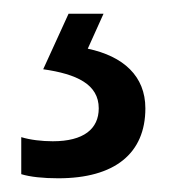

<svg xmlns="http://www.w3.org/2000/svg" viewBox="-20 -20 249 280"><path d="M192 138C192 91 160 62 108 51L131 0H80L43 81C92 88 124 103 124 138C124 168 102 186 57 186C41 186 24 184 11 180V234C24 238 43 240 65 240C147 240 192 204 192 138Z"/></svg>

Font: Noto Sans Lao Looped Condensed
Style: Regular
Weight: 400
Width: 3
Designer: Mark Frömberg, Ben Mitchell
Foundry: The Fontpad Ltd
Version: Version 1.003